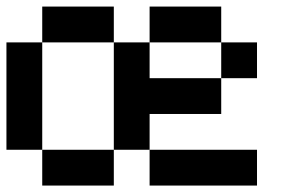

<svg xmlns="http://www.w3.org/2000/svg" viewBox="-20 -576 929 596"><path d="M111.1 -111.1H0V-444.4H111.1ZM444.4 -222.2V-111.1H333.3V-444.4H444.4V-333.3H666.7V-222.2ZM333.3 0H111.1V-111.1H333.3ZM666.7 -444.4H444.4V-555.6H666.7ZM777.8 -333.3H666.7V-444.4H777.8ZM777.8 0H444.4V-111.1H777.8ZM333.3 -444.4H111.1V-555.6H333.3Z"/></svg>

Font: Pixeloid Sans
Style: Regular
Weight: 400
Designer: GGBotNet
Foundry: GGBotNet
Version: 0.5